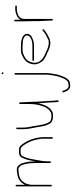

<svg xmlns="http://www.w3.org/2000/svg" viewBox="733 -1428 899 2405"><g transform="rotate(-90 1182.5 -225.5)"><path d="M60 -480C54.7 -480 50 -475.3 50 -470V-31C50 -27 53.3 -26.3 60 -29C66.7 -26.3 70 -27 70 -31V-273C70 -281 70.3 -288 71 -294C77 -321 80.5 -341 92 -362C117.8 -402.5 149.7 -432.4 209 -439C224.7 -440.6 237.2 -444 255 -444H269C282.7 -444 293.1 -435.5 302 -424C315.2 -407.2 316.7 -405.5 322 -386C333.8 -350.5 342 -305.2 342 -258C342.7 -251.3 343 -243 343 -233V-41C343 -38.3 346.3 -38 353 -40C359.7 -38 363 -38.3 363 -41V-51C363 -83.1 366.1 -109.3 368 -141C374.8 -192.4 387.3 -237.2 394 -286C402.4 -329.9 414 -363.1 431 -397C439 -409 452.1 -415 470 -417H504C520 -417 528.8 -416.9 538 -409C550.3 -399.5 561.2 -387.3 569 -373C574.3 -366.3 579.5 -358.5 584.5 -349.5C600.7 -320.3 615.8 -291.8 626 -256L631 -241C637.2 -210.2 647 -177.6 647 -143V-23C647 -17.7 651.7 -13 657 -13C662.3 -13 667 -17.7 667 -23V-144C667 -150.7 666.3 -157 665 -163C662.1 -191.7 657.6 -220.7 650 -246C642.8 -269.9 632.6 -302.6 621 -323C620.4 -324.7 614 -336.3 614 -338L602 -359C587.4 -384.6 571.9 -406.1 551 -425C537 -435.5 526.1 -437 504 -437H468C441.3 -434.6 425.7 -424.5 414 -407C399.9 -381.6 391.2 -355.5 382 -324.5C376.8 -307 371.7 -270.6 367 -253L363 -233C363 -243 362.7 -251.3 362 -258C362 -306.5 353.3 -355.1 341 -392C335.8 -414.5 332.4 -418.2 317 -436C304.8 -451.9 290 -464 269 -464H255C243.9 -464 231.8 -463.5 223 -461C203.7 -458.2 185 -455.7 168 -450C144.4 -445.3 124 -429.4 108 -415C92 -400.6 81.7 -382.5 70 -363V-470C70 -475.3 65.3 -480 60 -480Z M767 -462V-383C767 -320.6 782.4 -265.6 792.5 -208C798.6 -173 805.4 -117.7 818 -90C824 -80.3 831.8 -60.4 837 -50C851.2 -27.2 883.6 -11 920 -11H937C950.5 -11 970.2 -13.7 981 -18C1002.7 -27.7 1019 -40.4 1033 -59C1051.7 -81.9 1066.5 -107.6 1076 -140C1082.4 -160.6 1087.5 -171 1092 -192C1092 -194 1092.3 -196.3 1093 -199C1093 -132.3 1104 -54.2 1104 7C1104 21.3 1106.4 30.2 1108 43V51C1109.3 64.3 1129.3 62.3 1128 49V41C1126.6 29.6 1124 19.6 1124 7C1124 -0.3 1123.7 -8.7 1123 -18C1114.8 -124.2 1110.2 -245.3 1106 -353.5C1105 -379.2 1102 -404.4 1102 -427V-430C1102 -432.7 1098.7 -433.7 1092 -433C1085.3 -433.7 1082 -432.7 1082 -430V-298C1082 -236.7 1071 -190.7 1057 -146C1050.8 -126.3 1041.7 -108 1033 -92C1011.6 -61.5 988.6 -31 937 -31H920C905 -31 901.6 -33.7 886 -37C862.9 -42.8 854.4 -57.8 846 -78C838.9 -94.9 833.2 -102.2 829 -123C818.8 -163.8 810.5 -212 805 -256C797.5 -301 787 -333.3 787 -383V-462C787 -467.3 782.3 -472 777 -472C771.7 -472 767 -467.3 767 -462Z M1450 -484V-92C1450 -84.7 1449.7 -78.3 1449 -73C1445.1 -53.5 1443 -31.9 1441 -12C1439.4 0.6 1435.2 10.9 1434 24C1430.8 49.3 1418.6 72.6 1413 95C1409.4 107.5 1402.5 117.9 1397 130C1390.1 147.3 1372 170 1356 178C1351 180 1326.3 184 1319 184H1306C1277.5 184 1263.8 155.7 1255.5 135.5C1251 124.6 1248.8 102.5 1234.5 107C1219.9 111.6 1232.6 133.1 1237 143C1245 161 1247.9 171.2 1264 185C1277.5 197.6 1286.3 204 1305 204H1320C1328.3 204 1356.1 199 1363 197C1385.1 188.7 1405.4 159.3 1416 138C1420.9 125.8 1429.1 113.1 1432 100C1434.7 90.7 1442.8 69.6 1445.5 61.5L1451 45C1452.3 38.3 1453.3 31.7 1454 25C1454 12.5 1459.8 3 1461 -10C1463.7 -37.4 1470 -63.5 1470 -92V-484C1470 -489.3 1465.3 -494 1460 -494C1454.7 -494 1450 -489.3 1450 -484ZM1459 -638C1463.7 -633.3 1469.2 -628.2 1476.5 -635C1484.2 -642.1 1478.4 -647.9 1473 -652C1463.7 -661.3 1449.7 -647.3 1459 -638Z M1632 -249H1805C1813 -249 1821 -249.3 1829 -250C1837.7 -250 1846 -250.7 1854 -252C1884.2 -260.2 1903 -266.1 1927 -279C1947 -291.3 1967.8 -318.6 1959 -351C1941.3 -404 1869 -413 1795 -413H1767C1744.1 -413 1724.4 -411.4 1709 -405C1636.9 -378.8 1579 -334.4 1579 -236C1579 -229.3 1580.7 -220.3 1584 -209C1595.6 -171.9 1615.9 -140.4 1645 -121C1664.2 -110.3 1680.4 -100 1702 -91C1723.3 -84.6 1749.4 -66.9 1769 -61L1787 -55L1804 -50C1810 -48.7 1815.5 -47.5 1820.5 -46.5C1856.7 -39.3 1891.2 -48.9 1913 -61L1951 -80C1975.8 -92.4 1997.5 -108.5 2016 -127C2025.3 -136.3 2011.3 -150.3 2002 -141C1984.7 -123.7 1965.4 -109.7 1942 -98L1884 -69C1878.7 -66.3 1872.7 -65 1866 -65C1845.6 -63.1 1823.6 -64.5 1809 -70L1793 -74L1775 -80C1758.7 -86.1 1756.1 -87.9 1737 -98C1717.8 -107 1706.8 -110.5 1690 -118C1650.1 -140.1 1599 -174.4 1599 -237C1599 -284.9 1615.7 -319.8 1641 -343.5C1662.3 -363.5 1688.3 -374 1717 -387C1730 -391.3 1748 -393 1767 -393H1795C1809.8 -393 1857 -390.1 1868.5 -388.5C1902.4 -383.7 1947.7 -367.7 1940 -329C1937.1 -314.3 1928.2 -303.5 1917 -296C1892.6 -281.8 1865.5 -270 1828 -270C1820 -269.3 1812.3 -269 1805 -269H1632C1626.7 -269 1622 -264.3 1622 -259C1622 -253.7 1626.7 -249 1632 -249Z M2118 -488V-365C2118 -338.8 2120 -309.8 2120 -283V-202C2120 -170.4 2124 -137.6 2124 -108C2124 -94.2 2127 -62.1 2127 -51C2127 -43.2 2128 -26.1 2128 -18C2128 -15.3 2130.7 -14.3 2136 -15C2144 -14.3 2148 -15.3 2148 -18V-19H2146C2147.3 -20.3 2148 -22 2148 -24V-370C2148 -374 2148.3 -378.3 2149 -383C2149 -393.4 2155 -407 2159 -415C2176.3 -445.2 2225.2 -464 2271 -464H2306C2311.3 -464 2316 -468.7 2316 -474C2316 -479.3 2311.3 -484 2306 -484H2271C2262.3 -484 2254 -483.3 2246 -482C2227.3 -476.9 2217.1 -476.3 2198.5 -468.5C2169.7 -456.4 2151.2 -443.5 2138 -417V-488C2138 -494.2 2133.8 -498 2128 -498C2122.2 -498 2118 -494.2 2118 -488Z"/></g></svg>

Font: HoneyBee
Style: UltLit
Weight: 100
Foundry: Cannot Into Space Fonts
Version: Version 0.89